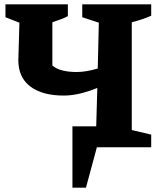

<svg xmlns="http://www.w3.org/2000/svg" viewBox="-20 -675 738 880"><path d="M272 -237Q174 -237 119 -278.5Q64 -320 64 -399L69 -571L5 -596V-655H291V-601Q276 -593 258.5 -586.5Q241 -580 220 -573V-375Q238 -359 266.5 -352Q295 -345 331 -345Q375 -345 428 -361L433 -571L357 -596V-655H673V-603Q653 -594 630.5 -586.5Q608 -579 584 -573V-79L673 -58V0H424L374 185H312V-96H421L426 -272Q387 -256 348 -246.5Q309 -237 272 -237Z"/></svg>

Font: Piazzolla
Style: Bold
Weight: 700
Designer: Juan Pablo del Peral
Foundry: Huerta Tipografica
Version: Version 1.330